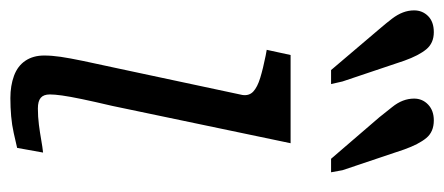

<svg xmlns="http://www.w3.org/2000/svg" viewBox="-272 -590 856 370"><g transform="rotate(90 156.0 -405.0)"><path d="M160 3Q136 3 117 -4Q98 -11 88 -26Q78 -41 78 -62Q78 -77 80.5 -94Q83 -111 88.5 -137.5Q94 -164 103 -205L154 -444Q156 -457 147.5 -465Q139 -473 121 -478.5Q103 -484 78 -489L67 -491L77 -537H247L175 -193Q167 -159 162 -135Q157 -111 155 -96.5Q153 -82 153 -73Q153 -61 159.5 -55.5Q166 -50 180 -50Q196 -50 211.5 -52Q227 -54 241 -56.5Q255 -59 265 -60L256 -10Q243 -7 227.5 -3.5Q212 0 195 1.5Q178 3 160 3ZM259 -756 299 -637 303 -615H277L197 -708Q186 -722 177.5 -732.5Q169 -743 165 -753.5Q161 -764 161 -775Q161 -791 172.5 -802Q184 -813 203 -813Q225 -813 237 -798.5Q249 -784 259 -756ZM88 -756 128 -637 133 -615H106L27 -708Q15 -722 7 -732.5Q-1 -743 -5 -753.5Q-9 -764 -9 -775Q-9 -791 2 -802Q13 -813 33 -813Q54 -813 66 -798.5Q78 -784 88 -756Z"/></g></svg>

Font: Roboto Serif 20pt Light
Style: Italic
Weight: 300
Italic angle: -10°
Version: Version 1.007